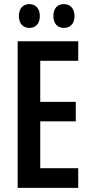

<svg xmlns="http://www.w3.org/2000/svg" viewBox="-20 -915 454 935"><path d="M72 -837C72 -798 94 -779 123 -779C153 -779 174 -799 174 -837C174 -874 153 -895 123 -895C94 -895 72 -876 72 -837ZM240 -837C240 -799 261 -779 291 -779C321 -779 343 -799 343 -837C343 -874 321 -895 291 -895C261 -895 240 -876 240 -837ZM361 0V-96H176V-324H349V-419H176V-619H361V-714H66V0Z"/></svg>

Font: Noto Sans Display Condensed Medium
Style: Regular
Weight: 500
Width: 3
Designer: Monotype Design Team
Foundry: Monotype Imaging Inc.
Version: Version 1.900